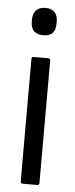

<svg xmlns="http://www.w3.org/2000/svg" viewBox="-51 -707 289 735"><g transform="rotate(5 93.5 -339.0)"><path d="M65 0Q57 0 57 -9V-478Q57 -487 65 -487H121Q129 -487 129 -478V-9Q129 0 121 0ZM94 -573Q46 -573 46 -621V-630Q46 -652 58 -665Q70 -678 94 -678Q118 -678 129.5 -665Q141 -652 141 -630V-621Q141 -573 94 -573Z"/></g></svg>

Font: Sofia Sans Cond
Style: Regular
Weight: 400
Width: 3
Designer: Botio Nikoltchev, Ani Petrova
Foundry: lettersoup
Version: Version 4.100; ttfautohint (v1.8.3)